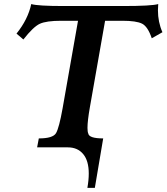

<svg xmlns="http://www.w3.org/2000/svg" viewBox="-20 -723 817 942"><path d="M445.3 198.7H408.7Q415.5 160.6 415.5 128.4Q415.5 65.9 388.2 33Q360.8 0 313 0H162.1L170.4 -43.9Q239.7 -43.9 254.9 -69.8Q270 -95.7 287.1 -191.4L362.8 -621.1H280.3Q207.5 -621.1 175.5 -606.4Q143.6 -591.8 94.7 -529.3L61 -558.1Q117.2 -627.9 133.3 -703.1Q165 -693.4 293.9 -693.4H581.1Q724.6 -693.4 756.3 -703.1Q754.9 -687.5 754.9 -672.4Q754.9 -614.7 776.9 -564.9L724.6 -535.2Q705.1 -592.8 677 -606.9Q648.9 -621.1 580.1 -621.1H495.6L420.9 -196.3Q409.2 -129.4 409.2 -95.7Q409.2 -76.2 413.1 -67.9Q417 -43.9 486.3 -43.9Z"/></svg>

Font: Kelvinch
Style: Bold Italic
Weight: 700
Italic angle: -10°
Designer: Paul James Miller
Foundry: High-Logic / Made with FontCreator
Version: Version 3.30 September 23, 2016